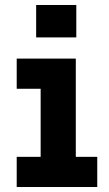

<svg xmlns="http://www.w3.org/2000/svg" viewBox="-20 -750 438 770"><path d="M125 -600V-730H286V-600ZM47 0V-121H143V-394H47V-515H284V-121H370V0Z"/></svg>

Font: Secular One
Style: Regular
Weight: 400
Designer: Michal Sahar
Foundry: Hagilda
Version: Version 1.002; ttfautohint (v1.8.4.7-5d5b);gftools[0.9.29]